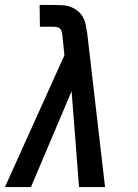

<svg xmlns="http://www.w3.org/2000/svg" viewBox="-37 -755 557 775"><path d="M-17 0 223 -532 215 -611Q214 -618 212.5 -625.5Q211 -633 206.5 -638Q202 -643 195 -645Q188 -647 180 -647H124L123 -735H180Q197 -735 215 -734Q233 -733 248.5 -727Q264 -721 277 -710.5Q290 -700 298 -685.5Q306 -671 309 -654.5Q312 -638 315 -621L387 0H282L252 -387L88 0Z"/></svg>

Font: Iosevka SS18 Semibold
Style: Italic
Weight: 600
Italic angle: -9°
Monospace: yes
Designer: Belleve Invis
Foundry: Belleve Invis
Version: Version 25.1.1; ttfautohint (v1.8.4)